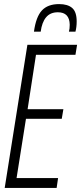

<svg xmlns="http://www.w3.org/2000/svg" viewBox="-20 -919 397 939"><path d="M3 0 114 -700H357L349 -651H156L115 -385H290L282 -338H107L61 -48H264L257 0ZM269 -899Q311 -899 333 -880Q355 -861 355 -814Q355 -787 349 -764H317Q321 -778 321 -798Q320 -859 263 -859Q226 -859 205.5 -834.5Q185 -810 179 -764H146Q156 -837 185 -868Q214 -899 269 -899Z"/></svg>

Font: Georama Condensed Light
Style: Italic
Weight: 300
Width: 3
Italic angle: -9°
Designer: Jean-Baptiste Levee
Foundry: Production Type
Version: Version 1.000